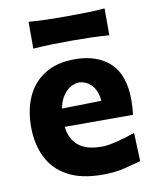

<svg xmlns="http://www.w3.org/2000/svg" viewBox="-82 -775 691 851"><g transform="rotate(-10 263.5 -350.0)"><path d="M311.5 13Q215 13 153.8 -20.8Q92.5 -54.5 63.8 -114.2Q35 -174 35 -251Q35 -328 62 -386.8Q89 -445.5 142.8 -479Q196.5 -512.5 276.5 -512.5Q378.5 -512.5 436 -458Q493.5 -403.5 493.5 -291.5Q493.5 -254 489 -225H182Q188 -170 223.8 -140Q259.5 -110 329.5 -110Q356.5 -110 399.2 -120.8Q442 -131.5 480 -145.5L485 -17.5Q454 -9 411 2Q368 13 311.5 13ZM278 -408Q242.5 -405.5 217.5 -378.5Q192.5 -351.5 184 -307L361.5 -310.5Q358.5 -355.5 335.2 -380.8Q312 -406 278 -408ZM105 -590.5V-711.5Q143.5 -708 186.5 -707Q229.5 -706 276 -706Q322.5 -706 365.5 -707Q408.5 -708 447 -711.5V-590.5Q408.5 -593.5 365.5 -594.8Q322.5 -596 276 -596Q229.5 -596 186.5 -594.8Q143.5 -593.5 105 -590.5Z"/></g></svg>

Font: Commissioner Flair
Style: Bold
Weight: 700
Designer: Kostas Bartsokas
Foundry: Kostas Bartsokas
Version: Version 1.000; ttfautohint (v1.8.3)